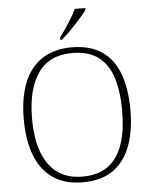

<svg xmlns="http://www.w3.org/2000/svg" viewBox="-61 -981 821 1042"><g transform="rotate(-5 349.0 -460.5)"><path d="M349 10Q251 10 186.5 -34Q122 -78 90 -160.5Q58 -243 58 -359Q58 -474 90.5 -556Q123 -638 188.5 -681.5Q254 -725 350 -725Q451 -725 515 -681Q579 -637 609 -555Q639 -473 639 -358Q639 -247 608.5 -164Q578 -81 514 -35.5Q450 10 349 10ZM349 -21Q436 -21 490 -61.5Q544 -102 569 -178Q594 -254 594 -358Q594 -464 570 -539Q546 -614 492.5 -654Q439 -694 350 -694Q225 -694 164 -605Q103 -516 103 -358Q103 -252 130 -177Q157 -102 211.5 -61.5Q266 -21 349 -21ZM293 -784Q308 -803 325.5 -829Q343 -855 359.5 -882Q376 -909 386 -931H443V-921Q434 -908 417 -888Q400 -868 379.5 -846Q359 -824 339 -804.5Q319 -785 303 -771H293Z"/></g></svg>

Font: Noto Serif Armenian ExtraLight
Style: Regular
Weight: 250
Version: Version 2.007